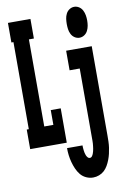

<svg xmlns="http://www.w3.org/2000/svg" viewBox="-105 -819 709 1101"><g transform="rotate(-10 250.0 -268.5)"><path d="M18 0V-114H30V-621H18V-735H149V-621H120V-114H173V-200H231V0ZM408 -580Q393 -580 380 -588.5Q367 -597 360 -611Q353 -625 351 -640Q349 -655 349 -670Q349 -685 351 -700Q353 -715 360 -729Q367 -743 380 -751.5Q393 -760 408 -760Q423 -760 436 -751.5Q449 -743 456 -729Q463 -715 465.5 -700Q468 -685 468 -670Q468 -655 465.5 -640Q463 -625 456 -611Q449 -597 436 -588.5Q423 -580 408 -580ZM346 223Q325 223 305.5 214Q286 205 273 189Q260 173 251.5 153.5Q243 134 237.5 113.5Q232 93 229.5 72.5Q227 52 227 31H317Q317 38 317.5 45.5Q318 53 319 60.5Q320 68 321.5 75.5Q323 83 326 90Q329 97 334 103Q339 109 346 109Q354 109 359 102.5Q364 96 366.5 89Q369 82 371 75Q373 68 374 60.5Q375 53 376 45.5Q377 38 377.5 30.5Q378 23 378 15.5Q378 8 378 0V-406H319V-520H468V0Q468 18 467.5 35.5Q467 53 464.5 70.5Q462 88 458 105Q454 122 447.5 139Q441 156 432 171.5Q423 187 410.5 198.5Q398 210 381 216.5Q364 223 346 223Z"/></g></svg>

Font: Iosevka Curly Slab Heavy
Style: Regular
Weight: 900
Monospace: yes
Designer: Belleve Invis
Foundry: Belleve Invis
Version: Version 22.1.2; ttfautohint (v1.8.4)